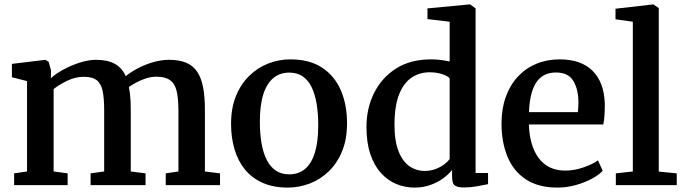

<svg xmlns="http://www.w3.org/2000/svg" viewBox="-20 -839 3104 870"><path d="M44 0V-53.5L102.5 -62V-471.5L34 -489V-549.5L186 -568L200.5 -559L211 -520.5L210.5 -484.5Q232.5 -505 268.2 -524.2Q304 -543.5 343 -555.8Q382 -568 414 -568Q467.5 -568 500.2 -549.8Q533 -531.5 550 -493.5Q570 -511 602.2 -528.2Q634.5 -545.5 672.2 -556.8Q710 -568 746 -568Q792 -568 823.5 -554.8Q855 -541.5 873.5 -514Q892 -486.5 900.2 -443.8Q908.5 -401 908.5 -341.5V-62L977 -53.5V0H731V-53.5L788.5 -62V-337.5Q788.5 -390.5 780.8 -424.8Q773 -459 751.2 -475.2Q729.5 -491.5 688.5 -491.5Q666 -491.5 642.8 -484.2Q619.5 -477 599 -466Q578.5 -455 564 -444.5Q567 -430 569 -413.5Q571 -397 571.8 -378.8Q572.5 -360.5 572.5 -340V-62L639.5 -53.5V0H390.5V-53.5L452 -62V-340.5Q452 -393 445.2 -426.2Q438.5 -459.5 418.8 -475.2Q399 -491 359 -491Q322 -491 285 -473.2Q248 -455.5 223 -435.5V-62L286.5 -53.5V0Z M1027 -278.5Q1027 -349.5 1049.2 -404Q1071.5 -458.5 1109.5 -495.5Q1147.5 -532.5 1195.5 -551.2Q1243.5 -570 1295.5 -570Q1382 -570 1439 -532.8Q1496 -495.5 1524.2 -430.2Q1552.5 -365 1552.5 -280.5Q1552.5 -208.5 1530.2 -154Q1508 -99.5 1470 -62.8Q1432 -26 1383.8 -7.5Q1335.5 11 1283.5 11Q1219 11 1170.8 -10.2Q1122.5 -31.5 1090.5 -70.2Q1058.5 -109 1042.8 -162Q1027 -215 1027 -278.5ZM1291 -49Q1333 -49 1362.2 -73.5Q1391.5 -98 1406.8 -147.5Q1422 -197 1422 -272Q1422 -324.5 1414.8 -368.2Q1407.5 -412 1392.2 -443.8Q1377 -475.5 1351.8 -492.8Q1326.5 -510 1290.5 -510Q1248.5 -510 1218.8 -485.5Q1189 -461 1173.2 -411.8Q1157.5 -362.5 1157.5 -287Q1157.5 -234 1165 -190.2Q1172.5 -146.5 1188.5 -114.8Q1204.5 -83 1229.8 -66Q1255 -49 1291 -49Z M1859 11Q1815 11 1775.8 -5.2Q1736.5 -21.5 1706 -55.2Q1675.5 -89 1658 -141Q1640.5 -193 1640.5 -264Q1640.5 -347.5 1674.8 -417Q1709 -486.5 1774.2 -528.2Q1839.5 -570 1933 -570Q1956 -570 1977.8 -567.2Q1999.5 -564.5 2017.5 -560.5V-740.5L1917 -752.5V-801L2107.5 -819H2110.5L2135 -801V-55H2191.5V-4.5Q2170.5 0 2140.8 5.2Q2111 10.5 2081 10.5Q2055 10.5 2041.8 2Q2028.5 -6.5 2028.5 -38.5V-69Q2011.5 -47.5 1985.8 -29.2Q1960 -11 1927.8 0Q1895.5 11 1859 11ZM1904 -64.5Q1930.5 -64.5 1952.8 -72.8Q1975 -81 1991.8 -93.5Q2008.5 -106 2017.5 -118V-483.5Q2010 -494.5 1983.8 -503Q1957.5 -511.5 1927 -511.5Q1882.5 -511.5 1846.8 -488.5Q1811 -465.5 1789.8 -414.5Q1768.5 -363.5 1767.5 -279.5Q1767 -203 1785.2 -155.5Q1803.5 -108 1834.8 -86.2Q1866 -64.5 1904 -64.5Z M2506 11Q2419.5 11 2363.2 -26Q2307 -63 2279.8 -128.5Q2252.5 -194 2252.5 -279Q2252.5 -346 2271.8 -399.8Q2291 -453.5 2326.2 -491.5Q2361.5 -529.5 2410 -549.8Q2458.5 -570 2516.5 -570Q2613 -570 2665.2 -518Q2717.5 -466 2720.5 -369.5Q2720.5 -338.5 2719 -315.5Q2717.5 -292.5 2713.5 -275H2376.5Q2378 -228 2389 -189.5Q2400 -151 2420.5 -123.2Q2441 -95.5 2471.2 -80.8Q2501.5 -66 2541 -66Q2582.5 -66 2624.8 -80.8Q2667 -95.5 2689.5 -112.5L2711 -65Q2694 -46.5 2662 -29.2Q2630 -12 2589.2 -0.5Q2548.5 11 2506 11ZM2377 -331H2598.5Q2599.5 -340 2600.2 -352Q2601 -364 2601 -373.5Q2601 -434 2578 -472.2Q2555 -510.5 2499 -510.5Q2474 -510.5 2452.8 -501.8Q2431.5 -493 2415.2 -472.8Q2399 -452.5 2389 -417.8Q2379 -383 2377 -331Z M2847.5 -62V-740.5L2769 -751.5V-799.5L2939.5 -819H2941L2965 -802.5V-61.5L3046.5 -53.5V0H2770.5V-53.5Z"/></svg>

Font: Merriweather Light 18pt SemiBold
Style: Regular
Weight: 600
Version: Version 2.100